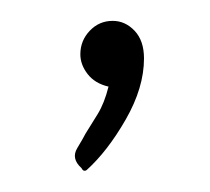

<svg xmlns="http://www.w3.org/2000/svg" viewBox="-20 -146 201 184"><path d="M88 -126Q100 -126 109 -116.5Q118 -107 118 -90Q118 -62 100.5 -31.5Q83 -1 63 17Q60 19 58 15Q48 6 54 -4Q60 -14 62 -18Q67 -26 73.5 -36.5Q80 -47 84 -63Q71 -66 64 -75Q57 -84 57 -94Q57 -107 66 -116.5Q75 -126 88 -126Z"/></svg>

Font: Zain ExtraLight
Style: Regular
Weight: 200
Designer: Zain,Boutros
Foundry: Mobile Telecommunications Company (Zain), 2024
Version: Version 1.51; ttfautohint (v1.8.4)